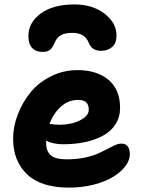

<svg xmlns="http://www.w3.org/2000/svg" viewBox="-20 -855 640 865"><path d="M314.9 -835Q397 -835 450.9 -793.5Q504.9 -752 504.9 -694.8Q504.9 -661.1 485.6 -643.6Q466.3 -626 435.1 -626Q414.1 -626 400.6 -635Q387.2 -644 378.9 -664.1Q361.8 -707 306.2 -707Q272.5 -707 254.2 -696.3Q235.8 -685.5 227.1 -664.1Q217.8 -641.6 206.3 -631.3Q194.8 -621.1 173.8 -621.1Q141.1 -621.1 124.5 -639.4Q107.9 -657.7 107.9 -691.9Q107.9 -753.4 163.6 -794.2Q219.2 -835 314.9 -835ZM291 -9.8Q165 -9.8 102.1 -69.6Q39.1 -129.4 39.1 -230Q39.1 -284.7 60.1 -339.4Q81.1 -394 117.4 -438.7Q153.8 -483.4 209.5 -511.2Q265.1 -539.1 329.1 -539.1Q417 -539.1 469 -495.1Q521 -451.2 521 -369.1Q521 -328.1 501 -296.1Q481 -264.2 445.6 -244.6Q410.2 -225.1 364.5 -215.1Q318.8 -205.1 265.1 -205.1Q219.2 -205.1 188 -221.2V-210Q188 -173.3 209 -155.3Q230 -137.2 279.8 -137.2Q322.8 -137.2 359.4 -144.5Q396 -151.9 419.4 -162.4Q442.9 -172.9 461.9 -183.1Q481 -193.4 497.1 -200.7Q513.2 -208 526.9 -208Q564.9 -208 564.9 -159.2Q564.9 -132.8 544.7 -106.2Q524.4 -79.6 489.5 -58.1Q454.6 -36.6 402.3 -23.2Q350.1 -9.8 291 -9.8ZM331.1 -404.8Q288.6 -404.8 254.9 -375Q221.2 -345.2 203.1 -296.9Q227.5 -293 249 -293Q300.3 -293 340.1 -312.7Q379.9 -332.5 379.9 -360.8Q379.9 -382.8 368.4 -393.8Q356.9 -404.8 331.1 -404.8Z"/></svg>

Font: Shantell Sans Bouncy
Style: Bold
Weight: 700
Designer: Stephen Nixon, Anya Danilova, Shantell Martin
Foundry: Arrow Type
Version: Version 1.006;[9816181b4]